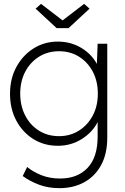

<svg xmlns="http://www.w3.org/2000/svg" viewBox="-20 -747 650 997"><path d="M289 230Q229 230 181 211.5Q133 193 98 167L121 120Q151 145 194.5 162.5Q238 180 292 180Q382 180 434.5 125Q487 70 487 -38V-113Q460 -60 404.5 -25Q349 10 280 10Q209 10 153 -25Q97 -60 64.5 -121Q32 -182 32 -260Q32 -339 65.5 -400Q99 -461 155 -496Q211 -531 280 -531Q347 -531 401 -499Q455 -467 483 -415L487 -520H537V-32Q537 51 505.5 109.5Q474 168 418 199Q362 230 289 230ZM287 -40Q344 -40 389.5 -68.5Q435 -97 461.5 -146.5Q488 -196 488 -261Q488 -325 462 -374.5Q436 -424 390.5 -452.5Q345 -481 287 -481Q228 -481 182.5 -452.5Q137 -424 111 -374.5Q85 -325 85 -261Q85 -198 110.5 -148Q136 -98 181.5 -69Q227 -40 287 -40ZM274 -601 165 -702 193 -727 305 -641 417 -727 445 -702 336 -601Z"/></svg>

Font: Lexend Deca ExtraLight
Style: Regular
Weight: 200
Designer: Bonnie Shaver-Troup, Thomas Jockin
Foundry: Lexend
Version: Version 1.008; ttfautohint (v1.8.4.7-5d5b)